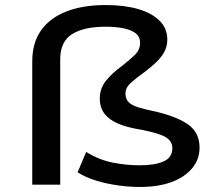

<svg xmlns="http://www.w3.org/2000/svg" viewBox="-20 -733 859 762"><path d="M536 9Q492 9 446.5 2.5Q401 -4 360.5 -16.5Q320 -29 288 -49L322 -130Q374 -98 428 -87.5Q482 -77 533 -77Q595 -77 629.5 -92.5Q664 -108 664 -145Q664 -173 637 -189Q610 -205 536 -219Q485 -227 449.5 -242Q414 -257 395 -281.5Q376 -306 376 -342Q376 -382 400.5 -412.5Q425 -443 465 -472Q493 -494 514.5 -514.5Q536 -535 536 -563Q536 -587 519 -600.5Q502 -614 471 -620.5Q440 -627 400 -627Q313 -627 266 -597.5Q219 -568 219 -498V0H108V-490Q108 -563 143 -612.5Q178 -662 243.5 -687.5Q309 -713 400 -713Q474 -713 528.5 -697Q583 -681 613.5 -650.5Q644 -620 644 -576Q644 -549 632 -527Q620 -505 599.5 -485.5Q579 -466 551 -445Q524 -426 501 -406Q478 -386 478 -362Q478 -340 490.5 -327.5Q503 -315 529 -307Q555 -299 594 -291Q681 -271 726.5 -239Q772 -207 772 -147Q772 -100 742 -64.5Q712 -29 659.5 -10Q607 9 536 9Z"/></svg>

Font: Nunito Sans 7pt Expanded Medium
Style: Regular
Weight: 500
Width: 7
Designer: Vernon Adams
Foundry: Vernon Adams
Version: Version 3.101;gftools[0.9.27]